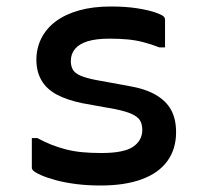

<svg xmlns="http://www.w3.org/2000/svg" viewBox="-20 -562 640 591"><path d="M292 -91Q362 -91 390 -110.5Q418 -130 418 -162Q418 -179 411.5 -190.5Q405 -202 387 -210.5Q369 -219 335 -226L235 -244Q186 -254 154.5 -271Q123 -288 107.5 -315Q92 -342 92 -378Q92 -414 107.5 -444.5Q123 -475 152 -496.5Q181 -518 223.5 -530Q266 -542 321 -542Q367 -542 402 -536.5Q437 -531 458.5 -523.5Q480 -516 485 -510Q486 -509 486.5 -507.5Q487 -506 487.5 -505Q488 -504 488 -501Q488 -480 488 -458.5Q488 -437 488 -416H471Q445 -426 422 -432Q399 -438 374.5 -440.5Q350 -443 317 -443Q276 -443 250 -435Q224 -427 211 -411.5Q198 -396 198 -374Q198 -359 204 -348Q210 -337 227 -329.5Q244 -322 274 -316L373 -298Q427 -289 459.5 -270Q492 -251 507 -223Q522 -195 522 -155Q522 -103 495 -66Q468 -29 416 -10Q364 9 290 9Q249 9 214 4.5Q179 0 151.5 -7.5Q124 -15 106 -23Q88 -31 81 -38Q80 -40 79 -41.5Q78 -43 78 -45Q78 -68 78 -91Q78 -114 78 -137H95Q117 -125 138.5 -116.5Q160 -108 183.5 -102Q207 -96 233.5 -93.5Q260 -91 292 -91Z"/></svg>

Font: Recursive Monospace Medium
Style: Regular
Weight: 500
Version: Version 1.047